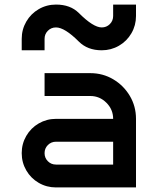

<svg xmlns="http://www.w3.org/2000/svg" viewBox="-20 -820 690 840"><path d="M575 -300V0H225Q184 0 149.5 -20Q115 -40 95 -74.5Q75 -109 75 -150Q75 -191 95 -225.5Q115 -260 149.5 -280Q184 -300 225 -300H475Q475 -341 445.5 -370.5Q416 -400 375 -400H175V-500H375Q430 -500 475.5 -473Q521 -446 548 -400.5Q575 -355 575 -300ZM225 -100H475V-200H225Q204 -200 189.5 -185.5Q175 -171 175 -150Q175 -129 189.5 -114.5Q204 -100 225 -100ZM425 -600Q363 -600 325 -638Q263 -700 225 -700Q204 -700 189.5 -685.5Q175 -671 175 -650V-600H75V-650Q75 -691 95 -725.5Q115 -760 149.5 -780Q184 -800 225 -800Q288 -800 325 -763Q388 -700 425 -700Q446 -700 460.5 -714.5Q475 -729 475 -750V-800H575V-750Q575 -709 555 -674.5Q535 -640 500.5 -620Q466 -600 425 -600Z"/></svg>

Font: Monoikos Medium
Style: Regular
Weight: 500
Designer: Brian Krent
Version: Version 0.088